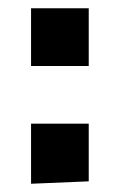

<svg xmlns="http://www.w3.org/2000/svg" viewBox="-20 -442 292 468"><path d="M196.3 -140.6V0L55.7 5.9V-140.6ZM196.3 -421.9V-281.2H55.7V-421.9Z"/></svg>

Font: Francois One
Style: Regular
Weight: 400
Designer: Vernon Adams
Foundry: vernon adams
Version: Version 1.000